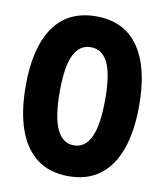

<svg xmlns="http://www.w3.org/2000/svg" viewBox="-84 -812 769 895"><g transform="rotate(10 300.0 -364.0)"><path d="M300 15Q211 15 151.2 -30Q91.5 -75 61.5 -160.2Q31.5 -245.5 31.5 -367.5Q31.5 -546.5 99.2 -644Q167 -741.5 300 -741.5Q433 -741.5 500.8 -644Q568.5 -546.5 568.5 -367.5Q568.5 -245.5 538.5 -160.2Q508.5 -75 448.8 -30Q389 15 300 15ZM300 -131Q353.5 -131 380.5 -188.2Q407.5 -245.5 407.5 -367.5Q407.5 -487 380.5 -541.2Q353.5 -595.5 300 -595.5Q247 -595.5 219.8 -541.2Q192.5 -487 192.5 -367.5Q192.5 -245.5 219.8 -188.2Q247 -131 300 -131Z"/></g></svg>

Font: Spline Sans Mono
Style: Regular
Weight: 400
Monospace: yes
Designer: Eben Sorkin, Mirko Velimirovic
Foundry: Sorkin Type
Version: Version 1.004